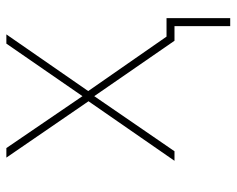

<svg xmlns="http://www.w3.org/2000/svg" viewBox="-90 -478 743 603"><g transform="rotate(-90 281.5 -176.5)"><path d="M78 0H108L281 -252L455 0H501V175H526V-25H468L297 -271L475 -528H446L281 -289L118 -528H88L265 -270Z"/></g></svg>

Font: Noto Sans Mono SemiCondensed Thin
Style: Regular
Weight: 100
Width: 4
Designer: Monotype Design Team
Foundry: Monotype Imaging Inc.
Version: Version 2.014